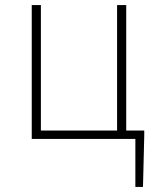

<svg xmlns="http://www.w3.org/2000/svg" viewBox="-20 -547 616 756"><path d="M513 189V0H105V-527H141V-33H441V-527H477V-33H548V-13L543 189Z"/></svg>

Font: Noto Sans JP
Style: Regular
Weight: 100
Designer: Ryoko NISHIZUKA 西塚涼子 (kana, bopomofo & ideographs); Paul D. Hunt (Latin, Greek & Cyrillic); Sandoll Communications 산돌커뮤니
Foundry: Adobe
Version: Version 2.004;hotconv 1.0.118;makeotfexe 2.5.65603